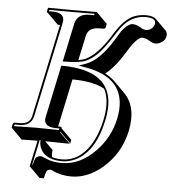

<svg xmlns="http://www.w3.org/2000/svg" viewBox="-59 -706 908 1011"><g transform="rotate(5 394.5 -201.0)"><path d="M634.3 -36.6Q608.4 84.5 516.1 163.1Q439 228 354 228.5Q297.4 228.5 252.9 206.5Q245.1 202.6 240.7 202.6Q227.5 203.1 221.7 211.4Q217.8 218.3 210.4 250.5H187.5L130.9 193.8L160.2 56.2L76.2 57.6L20 1L18.1 -1L22.5 -20Q25.4 -26.9 30.8 -27.8H58.1Q109.9 -27.8 120.1 -66.9Q120.6 -69.3 121.1 -70.8L225.1 -561.5H212.9L156.2 -618.2Q153.3 -618.7 151.4 -619.6Q149.9 -622.6 149.9 -626L154.3 -645L156.2 -646Q157.2 -646 282.2 -645L411.1 -646L413.1 -645L469.7 -588.4L465.8 -569.3Q462.9 -562 456.1 -561.5H430.2Q375.5 -560.1 365.7 -517.6L337.4 -385.3Q361.8 -389.2 376 -396Q436.5 -426.3 495.1 -518.1Q500 -525.9 510.3 -542Q555.7 -614.7 602.1 -637.2Q634.3 -651.9 672.9 -651.9Q709.5 -651.4 724.1 -637.2L780.8 -581.1Q792 -568.4 788.6 -549.3Q782.7 -522.5 752.9 -511.2Q743.7 -507.8 735.4 -507.3Q717.8 -507.8 699.2 -520.5Q679.2 -532.2 661.6 -532.2Q646 -532.2 617.2 -497.6Q607.9 -485.8 601.6 -475.6Q542 -375 494.6 -335.9Q488.8 -331.1 483.9 -327.6Q514.6 -311.5 535.6 -291L592.3 -234.4Q661.1 -164.1 634.3 -36.6ZM261.7 -27.8H273.9Q276.9 -27.3 278.8 -26.4Q280.8 -23.4 280.3 -20L336.9 36.6L333 55.7L276.4 -1L273.9 1L330.6 57.6Q329.6 57.6 204.6 55.7H200.7L243.7 98.6Q239.7 118.2 244.1 135.7Q267.1 143.1 296.4 143.1Q386.2 143.1 444.8 51.8Q479.5 -2.9 496.6 -83Q518.1 -186.5 485.4 -247.1Q424.8 -280.8 315.4 -281.2ZM567.9 -95.2Q610.4 -301.3 397 -346.7Q395 -347.2 394.5 -347.2Q385.7 -349.1 379.4 -350.1L341.3 -356.9L377.9 -369.6Q449.7 -394.5 522.5 -513.2Q528.3 -522.9 536.6 -537.1Q560.5 -579.1 590.3 -594.7Q598.6 -599.1 605 -599.1Q626 -598.6 647.9 -585.4Q665.5 -574.2 678.7 -574.2Q701.7 -574.2 716.8 -595.7Q720.7 -602.1 722.2 -607.9Q727.5 -632.3 699.2 -639.2Q697.8 -639.6 696.8 -639.6Q685.5 -641.6 672.4 -642.1Q595.2 -642.1 543.5 -573.2Q532.2 -558.1 518.6 -536.6Q466.3 -453.1 428.7 -419.9Q405.3 -399.4 380.9 -387.2Q347.7 -371.6 268.1 -371.1H255.9L299.3 -576.2Q312 -627.4 373.5 -627.9Q377.9 -627.9 386.5 -627.9Q395 -627.9 399.4 -627.9L400.9 -635.7Q314 -634.8 282.2 -634.8Q249.5 -634.8 162.6 -635.7L160.6 -627.9H183.6Q238.8 -626.5 239.7 -587.4Q239.3 -579.6 237.8 -571.8L130.9 -68.8Q118.2 -18.6 58.1 -18.1Q53.7 -18.1 44.9 -18.1Q36.1 -18.1 32.2 -18.1L30.3 -9.3Q117.2 -11.2 148.4 -11.2Q185.1 -11.2 267.6 -9.3L269.5 -18.1H248Q191.4 -19.5 190.4 -57.6Q190.4 -64.9 192.4 -73.2L250.5 -348.1H258.8Q515.1 -345.2 515.1 -157.2Q514.6 -121.6 506.3 -81.1Q470.2 89.4 364.3 138.2Q331.1 152.8 296.4 152.8Q228.5 152.3 196.3 116.7Q173.3 88.4 175.3 51.8H171.4L143.1 184.1H146Q153.3 155.3 157.2 148.9Q166.5 136.7 184.1 136.2Q190.9 136.2 216.8 147.9Q249 162.1 297.4 162.1Q395 162.1 477.1 76.2Q546.9 2.9 567.9 -95.2Z"/></g></svg>

Font: Linux Biolinum Shadow O
Style: Italic
Weight: 400
Italic angle: -12°
Designer: Philipp H. Poll
Foundry: Philipp H. Poll
Version: Version 0.6.2